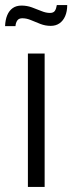

<svg xmlns="http://www.w3.org/2000/svg" viewBox="-51 -737 285 757"><path d="M59 0V-526H125V0ZM-31 -634Q-30 -659 -22.5 -677Q-15 -695 -1 -705Q13 -715 34 -715Q55 -715 74.5 -708Q94 -701 112 -693.5Q130 -686 146 -686Q160 -686 165.5 -694.5Q171 -703 173 -717H214Q214 -692 206 -673.5Q198 -655 183.5 -645Q169 -635 149 -635Q128 -635 108.5 -642.5Q89 -650 71.5 -657.5Q54 -665 37 -665Q23 -665 17 -656Q11 -647 10 -634Z"/></svg>

Font: Archivo Condensed Light
Style: Regular
Weight: 300
Width: 3
Designer: Hector Gatti
Foundry: Omnibus-Type
Version: Version 2.001